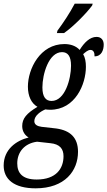

<svg xmlns="http://www.w3.org/2000/svg" viewBox="-58 -786 585 1046"><path d="M252 -606H291C343 -642 415 -716 444 -756L447 -766H349C323 -716 285 -659 255 -619ZM136 240C296 240 367 144 367 41C367 -36 325 -75 249 -86L169 -95C147 -98 129 -106 129 -126C129 -156 163 -179 189 -190C197 -189 205 -188 215 -188C352 -188 410 -327 410 -422C410 -449 406 -472 395 -491C407 -501 420 -514 435 -514C451 -514 458 -499 457 -479C496 -479 507 -515 507 -543C507 -567 494 -585 468 -585C431 -585 400 -553 376 -514C356 -536 326 -546 293 -546C160 -546 94 -410 94 -314C94 -262 113 -223 146 -204C86 -168 63 -140 63 -99C63 -69 79 -48 98 -37C30 -20 -38 28 -38 116C-38 190 18 240 136 240ZM223 -236C192 -236 173 -257 173 -310C173 -381 207 -502 280 -502C312 -502 329 -479 329 -428C329 -356 296 -236 223 -236ZM142 192C64 192 36 157 36 104C36 43 75 -5 144 -14L216 -6C268 -1 288 25 288 65C288 132 248 192 142 192Z"/></svg>

Font: Noto Serif ExtraCondensed
Style: Italic
Weight: 400
Width: 2
Italic angle: -12°
Designer: Monotype Design Team
Foundry: Monotype Imaging Inc.
Version: Version 2.014